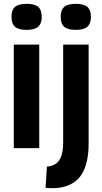

<svg xmlns="http://www.w3.org/2000/svg" viewBox="-20 -774 534 1003"><path d="M119 -618Q77 -618 58.5 -634Q40 -650 40 -686Q40 -722 58.5 -738Q77 -754 119 -754Q161 -754 179.5 -738Q198 -722 198 -686Q198 -651 179.5 -634.5Q161 -618 119 -618ZM52 0V-541H185V0ZM376 -618Q334 -618 315.5 -634Q297 -650 297 -686Q297 -722 315.5 -738Q334 -754 376 -754Q418 -754 436.5 -738Q455 -722 455 -686Q455 -651 436.5 -634.5Q418 -618 376 -618ZM443 -541V-25Q443 79 406.5 137Q370 195 288 207Q256 211 218 207L225 96Q238 96 250 92Q281 82 295.5 52.5Q310 23 310 -32V-541Z"/></svg>

Font: Georama SemiBold
Style: Regular
Weight: 600
Designer: Jean-Baptiste Levee
Foundry: Production Type
Version: Version 1.000